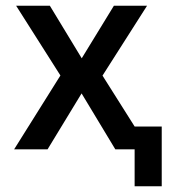

<svg xmlns="http://www.w3.org/2000/svg" viewBox="-20 -518 610 666"><path d="M447 128V0H414V-79H541V128ZM29 0 207 -284 210 -224 36 -498H153L264 -315H263L375 -498H490L316 -225L319 -282L497 0H380L263 -194L145 0Z"/></svg>

Font: Nunito Sans 7pt SemiCondensed SemiBold
Style: Regular
Weight: 600
Width: 4
Designer: Vernon Adams
Foundry: Vernon Adams
Version: Version 3.101;gftools[0.9.27]